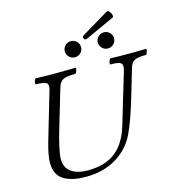

<svg xmlns="http://www.w3.org/2000/svg" viewBox="-136 -1078 1123 1209"><g transform="rotate(-15 425.5 -473.5)"><path d="M275 13Q182 13 130 -20Q78 -53 78 -131Q78 -154 84 -187Q90 -220 102 -262L194 -575Q204 -608 189 -619.5Q174 -631 121 -631Q117 -631 117.5 -640.5Q118 -650 122 -659Q126 -668 130 -668Q162 -667 194.5 -666.5Q227 -666 259 -666Q290 -666 322.5 -666.5Q355 -667 387 -668Q392 -668 390.5 -659Q389 -650 385 -640.5Q381 -631 377 -631Q321 -631 298 -619.5Q275 -608 265 -575L194 -336Q171 -260 160.5 -209.5Q150 -159 150 -134Q150 -79 190 -51Q230 -23 298 -23Q410 -23 477.5 -75.5Q545 -128 578 -237L679 -575Q688 -608 673.5 -619.5Q659 -631 607 -631Q602 -631 603.5 -640.5Q605 -650 609 -659Q613 -668 617 -668Q646 -667 675 -666.5Q704 -666 733 -666Q761 -666 790 -666.5Q819 -667 847 -668Q852 -668 850.5 -659Q849 -650 845 -640.5Q841 -631 837 -631Q784 -631 762.5 -619.5Q741 -608 732 -575L691 -437Q664 -343 641 -278Q618 -213 599 -174Q558 -89 474.5 -38Q391 13 275 13ZM403 -732Q381 -732 365.5 -747.5Q350 -763 350 -785Q350 -806 365.5 -821.5Q381 -837 403 -837Q425 -837 440.5 -821.5Q456 -806 456 -785Q456 -763 440.5 -747.5Q425 -732 403 -732ZM618 -732Q596 -732 580.5 -747.5Q565 -763 565 -785Q565 -806 580.5 -821.5Q596 -837 618 -837Q640 -837 655.5 -821.5Q671 -806 671 -785Q671 -763 655.5 -747.5Q640 -732 618 -732ZM507 -826Q497 -821 490 -826Q483 -831 483 -839Q483 -847 493 -853L669 -958Q678 -963 687 -952.5Q696 -942 699.5 -929Q703 -916 695 -912Z"/></g></svg>

Font: Junicode SmExp
Style: Italic
Weight: 400
Width: 6
Italic angle: -11°
Designer: Peter S. Baker
Version: Version 2.205; ttfautohint (v1.8.4)